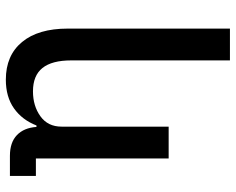

<svg xmlns="http://www.w3.org/2000/svg" viewBox="-95 -503 808 658"><g transform="rotate(-90 309.0 -174.0)"><path d="M95 0V-455H35V-544H104Q150 -544 175 -520Q200 -496 203 -453H208Q227 -502 266.5 -530Q306 -558 365 -558Q448 -558 494 -502.5Q540 -447 540 -346V210H431V-334Q431 -400 405 -432.5Q379 -465 325 -465Q275 -465 239.5 -439.5Q204 -414 204 -367V0Z"/></g></svg>

Font: IBM Plex Sans JP Medm
Style: Regular
Weight: 500
Designer: Mike Abbink; Paul van der Laan; Pieter van Rosmalen; Wujin Sim; Yejin Wi; Jinhee Kim; Boomi Park; Yona Kim; Kichan Ma
Foundry: Sandoll Inc.
Version: Version 1.002